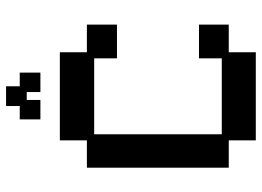

<svg xmlns="http://www.w3.org/2000/svg" viewBox="-135 -715 862 632"><g transform="rotate(-90 296.0 -399.0)"><path d="M150 12V-77H60V-544H150V-633H440V-544H531V-445H420V-520H170V-100H420V-175H531V-77H440V12ZM219 -697V-765H263V-810H328V-765H373V-697H309V-742H283V-697Z"/></g></svg>

Font: Pixelify Sans Medium
Style: Regular
Weight: 500
Designer: Stefie Justprince
Foundry: Typecalism Foundryline
Version: Version 1.000;February 13, 2025;FontCreator 15.0.0.3015 64-b